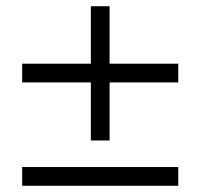

<svg xmlns="http://www.w3.org/2000/svg" viewBox="-20 -595 641 615"><path d="M271 -145V-331H51V-391H271V-575H331V-391H551V-331H331V-145ZM51 0V-60H551V0Z"/></svg>

Font: Plus Jakarta Sans Light
Style: Regular
Weight: 300
Designer: Gumpita Rahayu
Foundry: Tokotype
Version: Version 2.006; ttfautohint (v1.8.4.7-5d5b)